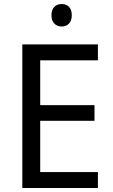

<svg xmlns="http://www.w3.org/2000/svg" viewBox="-20 -935 563 955"><path d="M91 0V-714H467V-635H180V-412H450V-334H180V-79H467V0ZM337 -859Q337 -832 323 -817.5Q309 -803 287 -803Q265 -803 250.5 -817.5Q236 -832 236 -859Q236 -887 250.5 -901Q265 -915 287 -915Q309 -915 323 -901Q337 -887 337 -859Z"/></svg>

Font: Noto Sans Display
Style: Regular
Weight: 400
Designer: Monotype Design team
Foundry: Monotype Imaging Inc.
Version: Version 1.000